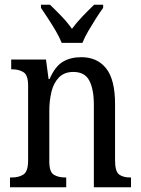

<svg xmlns="http://www.w3.org/2000/svg" viewBox="-20 -786 594 806"><path d="M22 0V-41H30Q59 -41 78.5 -53.5Q98 -66 98 -113V-427Q98 -471 78.5 -483Q59 -495 32 -495H27V-536H173L184 -454H188Q211 -507 243.5 -526.5Q276 -546 321 -546Q388 -546 425.5 -499Q463 -452 463 -349V-113Q463 -66 480 -53.5Q497 -41 526 -41H530V0H374V-346Q374 -411 355 -447.5Q336 -484 288 -484Q250 -484 227.5 -461Q205 -438 196 -400.5Q187 -363 187 -321V-108Q187 -64 206 -52.5Q225 -41 253 -41H258V0ZM239 -606Q230 -629 214.5 -655.5Q199 -682 182 -708Q165 -734 152 -753V-766H190Q213 -744 238 -718Q263 -692 282 -665Q302 -692 327 -718Q352 -744 375 -766H413V-753Q399 -734 382.5 -708Q366 -682 350.5 -655.5Q335 -629 326 -606Z"/></svg>

Font: Noto Serif Myanmar Cond
Style: Regular
Weight: 400
Width: 3
Designer: Ben Mitchell and the Monotype Design Team
Foundry: Monotype Imaging Inc.
Version: Version 2.106; ttfautohint (v1.8.4.7-5d5b)